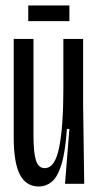

<svg xmlns="http://www.w3.org/2000/svg" viewBox="-20 -670 359 700"><path d="M122 10Q75 10 52.5 -33.5Q30 -77 30 -169V-528H102V-178Q102 -114 111 -85.5Q120 -57 143 -57Q181 -57 196 -134Q211 -211 211 -344V-528H283V-291L287 0H217L233 -200H224Q218 -114 203.5 -68.5Q189 -23 168 -6.5Q147 10 122 10ZM83 -593V-650H233V-593Z"/></svg>

Font: Bricolage Grotesque 96pt Condensed Light
Style: Regular
Weight: 300
Width: 3
Designer: Mathieu Triay
Foundry: Atelier Triay
Version: Version 1.001; ttfautohint (v1.8.4.7-5d5b);gftools[0.9.33.de